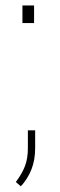

<svg xmlns="http://www.w3.org/2000/svg" viewBox="-20 -548 218 693"><path d="M61 -464.8V-528.3H103V-464.8ZM55.2 124.5 37.1 108.9Q59.6 79.1 70.1 51.5Q80.6 23.9 80.6 -12.2V-77.6H106.9V-13.2Q106.9 29.8 93.3 64Q79.6 98.1 55.2 124.5Z"/></svg>

Font: Suwannaphum Thin
Style: Regular
Weight: 100
Designer: Danh Hong
Version: Version 8.002; ttfautohint (v1.8.3)